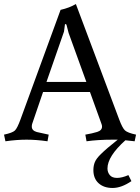

<svg xmlns="http://www.w3.org/2000/svg" viewBox="-24 -694 696 954"><path d="M510 143Q510 162 521.5 176Q533 190 557.5 190Q582 190 614 176L629 206Q579 240 535.5 240Q492 240 466 216.5Q440 193 440 151Q440 129 447.5 111Q455 93 478 71Q504 45 561 0H536Q462 0 406 8L400 -25Q435 -31 459 -38.5Q483 -46 483 -65Q483 -72 480 -79L423 -237H190L136 -79Q134 -74 134 -65Q134 -45 159 -38L218 -25L212 8Q157 0 108 0Q59 0 3 8L-4 -25Q38 -34 50 -45.5Q62 -57 78 -101L277 -645Q321 -655 353 -674L568 -101Q584 -58 597 -46Q610 -34 652 -25L645 8Q612 4 599 3Q510 83 510 143ZM294 -537 207 -287H405L317 -530L306 -572L299 -575Z"/></svg>

Font: Buenard
Style: Regular
Weight: 400
Designer: Gustavo Ibarra
Foundry: FontFuror
Version: Version 1.001 2011